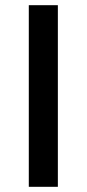

<svg xmlns="http://www.w3.org/2000/svg" viewBox="-20 -720 334 740"><path d="M91 0V-700H203V0Z"/></svg>

Font: Geologica Thin Roman
Style: Regular
Weight: 400
Version: Version 1.010;gftools[0.9.28]